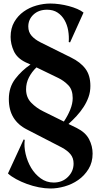

<svg xmlns="http://www.w3.org/2000/svg" viewBox="-20 -905 569 1086"><path d="M266.2 161.2Q235 161.2 200 154.4Q165 147.5 132.5 135.6Q100 123.8 71.2 108.1Q42.5 92.5 25 76.2L113.8 -116.2L120 -113.8Q115 -76.2 125 -33.8Q135 8.8 156.2 44.4Q177.5 80 210 103.8Q242.5 127.5 283.8 127.5Q332.5 127.5 364.4 95.6Q396.2 63.8 396.2 20Q396.2 -11.2 378.8 -32.5Q361.2 -53.8 328.8 -71.2L132.5 -172.5Q82.5 -197.5 56.2 -240Q30 -282.5 30 -345Q30 -411.2 66.2 -458.8Q102.5 -506.2 152.5 -540L125 -552.5Q76.2 -576.2 58.1 -616.2Q40 -656.2 40 -696.2Q40 -745 60.6 -780.6Q81.2 -816.2 113.8 -839.4Q146.2 -862.5 186.2 -873.8Q226.2 -885 265 -885Q290 -885 316.9 -881.2Q343.8 -877.5 369.4 -870.6Q395 -863.8 416.9 -854.4Q438.8 -845 452.5 -833.8L376.2 -665L368.8 -667.5Q371.2 -700 365.6 -732.5Q360 -765 345 -791.2Q330 -817.5 305.6 -833.8Q281.2 -850 246.2 -850Q198.8 -850 169.4 -822.5Q140 -795 140 -755Q140 -723.8 158.8 -702.5Q177.5 -681.2 210 -665L381.2 -580Q435 -553.8 463.1 -516.2Q491.2 -478.8 491.2 -418.8Q491.2 -385 480.6 -355.6Q470 -326.2 452.5 -299.4Q435 -272.5 413.1 -248.8Q391.2 -225 367.5 -203.8L413.8 -181.2Q463.8 -156.2 483.8 -117.5Q503.8 -78.8 503.8 -36.2Q503.8 13.8 480.6 51.2Q457.5 88.8 422.5 113.1Q387.5 137.5 345.6 149.4Q303.8 161.2 266.2 161.2ZM127.5 -400Q127.5 -353.8 156.9 -323.8Q186.2 -293.8 225 -275L341.2 -217.5Q362.5 -248.8 376.9 -283.8Q391.2 -318.8 391.2 -350Q391.2 -397.5 366.2 -423.1Q341.2 -448.8 310 -463.8L186.2 -523.8Q160 -498.8 143.8 -467.5Q127.5 -436.2 127.5 -400Z"/></svg>

Font: Equateur
Style: Regular
Weight: 400
Designer: Ange Degheest & Eugénie Bidaut
Foundry: Velvetyne Type Foundry
Version: Version 1.000;FEAKit 1.0